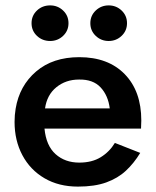

<svg xmlns="http://www.w3.org/2000/svg" viewBox="-20 -682 579 712"><path d="M315 -596Q315 -624 335 -643Q355 -662 383 -662Q411 -662 431 -643Q451 -624 451 -596Q451 -568 431 -549Q411 -530 383 -530Q355 -530 335 -549Q315 -568 315 -596ZM97 -596Q97 -624 117 -643Q137 -662 166 -662Q194 -662 214 -643Q234 -624 234 -596Q234 -568 214 -549Q194 -530 166 -530Q137 -530 117 -549Q97 -568 97 -596ZM500 -115Q477 -77 447 -49Q417 -21 374 -5.5Q331 10 269 10Q198 10 145 -21Q92 -52 63 -106.5Q34 -161 34 -230Q34 -243 35 -255Q36 -267 38 -279Q52 -364 114 -417Q176 -470 274 -470Q381 -470 442.5 -407Q504 -344 504 -235Q504 -229 503.5 -221Q503 -213 503 -205H145Q151 -142 186 -110.5Q221 -79 274 -79Q321 -79 353.5 -99Q386 -119 406 -152ZM273 -387Q224 -387 189 -358.5Q154 -330 147 -280H387Q381 -328 353 -358Q325 -388 273 -387Z"/></svg>

Font: Jost* Medium
Style: Regular
Weight: 500
Version: Version 3.7